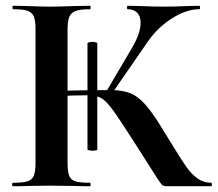

<svg xmlns="http://www.w3.org/2000/svg" viewBox="-20 -645 754 665"><path d="M502 -63 435 -168Q388 -241 367.5 -268.5Q347 -296 330 -305.5Q313 -315 284 -315Q240 -315 174 -312L173 -330Q265 -333 364 -333Q404 -333 431.5 -322Q459 -311 485.5 -280.5Q512 -250 549 -188L578 -141Q608 -92 625.5 -67Q643 -42 664 -27Q685 -12 711 -12Q714 -12 714 -6Q714 0 711 0H557Q548 0 543.5 -3Q539 -6 528.5 -21.5Q518 -37 502 -63ZM25 -12Q59 -12 75 -17Q91 -22 97 -36.5Q103 -51 103 -81V-544Q103 -574 97 -588Q91 -602 75.5 -607.5Q60 -613 26 -613Q23 -613 23 -619Q23 -625 26 -625L79 -624Q125 -622 152 -622Q186 -622 236 -624L291 -625Q294 -625 294 -619Q294 -613 291 -613Q258 -613 242 -607Q226 -601 220 -586.5Q214 -572 214 -542V-81Q214 -51 219.5 -36.5Q225 -22 241 -17Q257 -12 291 -12Q294 -12 294 -6Q294 0 291 0Q256 0 235 -1L152 -2L79 -1Q59 0 25 0Q22 0 22 -6Q22 -12 25 -12ZM300 -500Q306 -500 311.5 -498.5Q317 -497 317 -495V-127Q317 -125 311.5 -124Q306 -123 300 -123Q294 -123 288.5 -124.5Q283 -126 283 -127V-495Q283 -497 288.5 -498.5Q294 -500 300 -500ZM347 -326 436 -477Q467 -529 467 -566Q467 -589 455 -601Q443 -613 422 -613Q420 -613 420 -619Q420 -625 422 -625L468 -624Q512 -622 546 -622Q585 -622 627 -624L670 -625Q673 -625 673 -619Q673 -613 670 -613Q626 -613 576.5 -582Q527 -551 492 -501L365 -317Z"/></svg>

Font: Cormorant Infant
Style: Bold
Weight: 700
Designer: Christian Thalmann (Catharsis Fonts)
Foundry: Catharsis Fonts
Version: Version 4.000